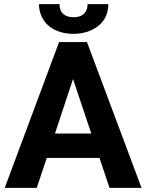

<svg xmlns="http://www.w3.org/2000/svg" viewBox="-20 -916 712 936"><path d="M465 -146 514 0H670L404 -711H268L3 0H159L208 -146ZM248 -265 336 -531 425 -265ZM339 -832C296 -832 270 -853 270 -896H170C170 -875 174 -856 182 -838C205 -784 262 -751 339 -751C364 -751 387 -755 408 -762C463 -781 508 -823 508 -896H407C407 -855 382 -832 339 -832Z"/></svg>

Font: Asimov
Style: Regular
Weight: 500
Designer: Google
Version: Version 2.000980; 2014